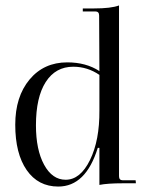

<svg xmlns="http://www.w3.org/2000/svg" viewBox="-20 -673 548 705"><path d="M194 12Q120 12 78 -48.5Q36 -109 36 -215Q36 -318 88.5 -381Q141 -444 227 -444Q296 -444 345 -412L344 -616Q344 -631 330 -631H284V-642H325Q388 -642 417 -653V-26Q417 -11 431 -11H478L479 0H431Q375 0 345 6V-130H339Q295 12 194 12ZM221 -13Q275 -13 310.5 -85.5Q346 -158 345 -268V-398Q301 -428 249 -428Q184 -428 148 -372Q112 -316 112 -213Q112 -123 142 -68Q172 -13 221 -13Z"/></svg>

Font: Arapey Regular-Display
Style: Regular
Weight: 400
Designer: Eduardo Rodriguez Tunni
Foundry: Eduardo Rodriguez Tunni
Version: Version 4.000